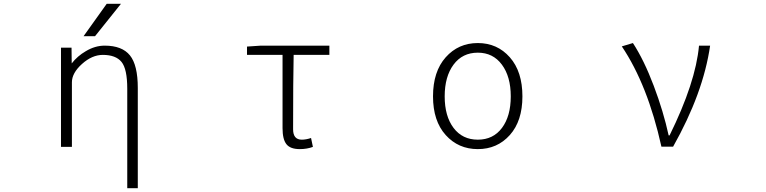

<svg xmlns="http://www.w3.org/2000/svg" viewBox="-20 -774 4040 1013"><path d="M543 -753.9H618.2L481.4 -583H420.9ZM532.2 -533.2Q624 -533.2 665.5 -481.9Q707 -430.7 707 -309.6V218.8H651.4V-305.7Q651.4 -410.2 621.1 -447.3Q590.8 -484.4 522.5 -484.4Q465.8 -484.4 412.6 -436.5Q359.4 -388.7 359.4 -339.8V1H301.8V-522.5H357.4L358.4 -439.5Q388.7 -478.5 432.6 -503.9Q481.4 -533.2 532.2 -533.2Z M1561.5 12.7Q1511.7 12.7 1491.2 -13.2Q1470.7 -39.1 1470.7 -97.7V-484.4H1283.2V-528.3L1356.4 -533.2H1717.8V-484.4H1529.3Q1526.4 -350.6 1526.4 -91.8Q1526.4 -37.1 1572.3 -37.1Q1594.7 -37.1 1621.1 -45.9L1630.9 1Q1599.6 12.7 1561.5 12.7Z M2264.6 -265.6Q2264.6 -396.5 2331.5 -471.7Q2398.4 -546.9 2501 -546.9Q2603.5 -546.9 2669.9 -471.7Q2736.3 -396.5 2736.3 -265.6Q2736.3 -135.7 2669.9 -61.5Q2603.5 12.7 2501 12.7Q2398.4 12.7 2331.5 -61.5Q2264.6 -135.7 2264.6 -265.6ZM2501 -496.1Q2419.9 -496.1 2373 -433.1Q2326.2 -370.1 2326.2 -265.6Q2326.2 -161.1 2373 -99.1Q2419.9 -37.1 2501 -37.1Q2582 -37.1 2628.4 -99.1Q2674.8 -161.1 2674.8 -265.6Q2674.8 -370.1 2627.9 -433.1Q2581.1 -496.1 2501 -496.1Z M3531.2 0H3469.7Q3397.5 -326.2 3260.7 -529.3L3319.3 -546.9Q3377.9 -457 3429.2 -321.3Q3480.5 -185.5 3507.8 -59.6H3512.7Q3650.4 -338.9 3668 -533.2H3726.6Q3690.4 -282.2 3531.2 0Z"/></svg>

Font: Gen Shin Gothic Monospace Light
Style: Regular
Weight: 300
Designer: [Source Han Sans]
Ryoko NISHIZUKA  (kana & ideographs); Paul D. Hunt (Latin, Greek & Cyrillic); Wenlong ZHANG  (bopomofo
Version: Version 1.002.20150607